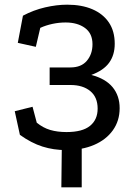

<svg xmlns="http://www.w3.org/2000/svg" viewBox="-20 -625 566 820"><path d="M242 175 244 0 329 -34V175ZM78 -558Q123 -582 172.5 -593.5Q222 -605 267 -605Q329 -605 374.5 -585.5Q420 -566 445 -529Q470 -492 470 -438Q470 -390 446 -357Q422 -324 370 -305Q431 -289 461 -252.5Q491 -216 491 -163Q491 -109 462 -68.5Q433 -28 381.5 -6Q330 16 262 16Q209 16 161.5 1Q114 -14 65 -49L43 -150L119 -169L137 -101Q164 -79 194.5 -70Q225 -61 264 -61Q332 -61 364.5 -87.5Q397 -114 397 -161Q397 -210 365.5 -236Q334 -262 281 -262H192V-337H281Q327 -337 351 -365.5Q375 -394 375 -436Q375 -482 343 -505.5Q311 -529 260 -529Q232 -529 204 -523Q176 -517 152 -506L133 -425L56 -442Z"/></svg>

Font: Podkova Medium
Style: Regular
Weight: 500
Designer: Ilya Yudin
Foundry: Cyreal (www.cyreal.org)
Version: Version 2.103